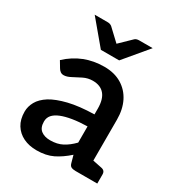

<svg xmlns="http://www.w3.org/2000/svg" viewBox="-173 -834 886 955"><g transform="rotate(30 269.5 -356.5)"><path d="M178 8Q135 8 102 -8Q69 -24 50 -54.5Q31 -85 31 -130Q31 -159 46.5 -187Q62 -215 98 -238Q134 -260 193 -274.5Q252 -289 339 -291V-324Q339 -378 316 -405Q293 -432 249 -432Q221 -432 195.5 -419.5Q170 -407 148 -395Q126 -383 108 -383Q97 -383 89 -389Q81 -395 76 -404L55 -439Q99 -480 151 -500.5Q203 -521 264 -521Q322 -521 363.5 -496Q405 -471 427 -427Q449 -383 449 -324V0H399Q383 0 373.5 -4.5Q364 -9 360 -25L349 -65Q310 -30 271 -11Q232 8 178 8ZM212 -69Q252 -69 281.5 -84.5Q311 -100 339 -129V-222Q292 -221 255 -215Q218 -209 192 -198.5Q166 -188 152.5 -172.5Q139 -157 139 -135Q139 -100 159 -84.5Q179 -69 212 -69ZM423 0 435 -92 499 -79Q511 -77 517 -70.5Q523 -64 523 -52V0ZM425 -721 311 -585H206L92 -721H167Q181 -721 191 -713L258 -650L323 -713Q327 -717 333.5 -719Q340 -721 347 -721Z"/></g></svg>

Font: Aleo SemiBold
Style: Regular
Weight: 600
Designer: Alessio Laiso
Foundry: Alessio Laiso
Version: Version 2.001;gftools[0.9.29]